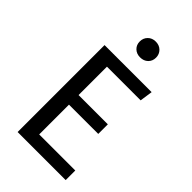

<svg xmlns="http://www.w3.org/2000/svg" viewBox="-270 -991 1076 1076"><g transform="rotate(45 267.5 -453.0)"><path d="M462 -613H195V-388H427V-312H195V-76H481V0H100V-689H473ZM354 -843Q354 -816 336 -798.5Q318 -781 289 -781Q261 -781 243 -798.5Q225 -816 225 -843Q225 -870 243 -888Q261 -906 289 -906Q318 -906 336 -888Q354 -870 354 -843Z"/></g></svg>

Font: FiraGOUPP
Style: Medium
Weight: 400
Designer: bBox Type
Foundry: bBox Type GmbH
Version: Version 1.001